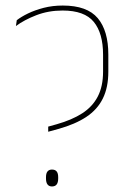

<svg xmlns="http://www.w3.org/2000/svg" viewBox="-20 -667 470 693"><path d="M190.5 -201.5 154 -191.5V-210L184.5 -218.5Q239.5 -234 276.8 -258Q314 -282 333 -318.8Q352 -355.5 352 -408.5V-469.5Q352 -547 318.5 -588Q285 -629 206 -629Q154.5 -629 110.8 -612Q67 -595 37.5 -573L40.5 -594Q56.5 -606.5 81.2 -618.5Q106 -630.5 138 -638.8Q170 -647 206.5 -647Q294.5 -647 332.8 -601.5Q371 -556 371 -470V-408.5Q371 -351.5 351.2 -311.5Q331.5 -271.5 291.5 -245Q251.5 -218.5 190.5 -201.5ZM167.5 6Q157 6 151.5 -1.2Q146 -8.5 146 -22.5V-27.5Q146 -41.5 151.5 -48.2Q157 -55 167.5 -55Q179 -55 184.5 -48.2Q190 -41.5 190 -27.5V-22.5Q190 -8.5 184.5 -1.2Q179 6 167.5 6Z"/></svg>

Font: Anek Malayalam Thin
Style: Regular
Weight: 250
Version: Version 1.003